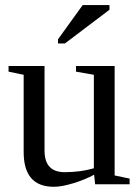

<svg xmlns="http://www.w3.org/2000/svg" viewBox="-20 -715 540 745"><path d="M152.8 -130.9Q152.8 -46.9 231 -46.9Q291.5 -46.9 344.2 -62V-424.8L274.9 -437V-459H424.8V-34.2L482.9 -22V0H349.1L345.2 -37.1Q310.5 -18.1 265.1 -4.2Q219.7 9.8 189 9.8Q71.8 9.8 71.8 -125V-424.8L13.2 -437V-459H152.8ZM205.1 -546.4V-562.5L300.8 -695.3H404.8V-677.2L231.9 -546.4Z"/></svg>

Font: Liberation Serif
Style: Regular
Weight: 400
Designer: Steve Matteson
Foundry: Ascender Corporation
Version: Version 2.1.5